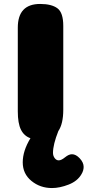

<svg xmlns="http://www.w3.org/2000/svg" viewBox="-20 -705 443 971"><path d="M134 -6Q102 -17 86 -49Q70 -81 70 -142V-565Q70 -685 183 -685Q241 -685 270.5 -663Q300 -641 300 -574V-150Q300 -79 275 -42Q248 26 248 68Q248 83 256.5 94.5Q265 106 277 106Q290 106 309 90.5Q328 75 344 75Q364 75 383.5 96Q403 117 403 139Q403 158 392 176Q372 211 327 228.5Q282 246 243 246Q183 246 139 210Q95 174 95 116Q95 58 134 -6Z"/></svg>

Font: Coiny
Style: Regular
Weight: 400
Version: Version 001.001